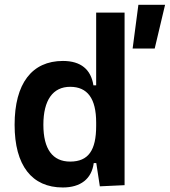

<svg xmlns="http://www.w3.org/2000/svg" viewBox="-20 -786 721 815"><path d="M246.6 9.8C321.8 9.8 369.1 -26.4 377.9 -93.8H388.7L403.8 4.9L508.8 0V-732.4H388.2V-423.8H376.5C366.2 -491.2 323.2 -527.3 247.1 -527.3C115.2 -527.3 42 -431.2 42 -256.3C42 -83.5 115.2 9.8 246.6 9.8ZM388.2 -251.5C388.2 -148.4 355.5 -100.1 277.8 -100.1C203.1 -100.1 164.1 -153.3 164.1 -256.3C164.1 -360.4 204.1 -417.5 277.8 -417.5C351.1 -417.5 388.2 -368.2 388.2 -265.6ZM543 -580.1H636.7L680.7 -765.6H567.4Z"/></svg>

Font: Cascadia Code PL SemiBold
Style: Regular
Weight: 600
Monospace: yes
Designer: Aaron Bell
Foundry: Saja Typeworks
Version: Version 2404.023